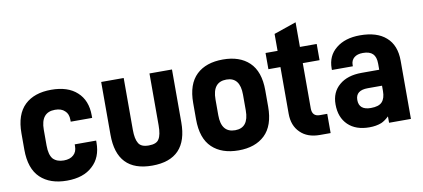

<svg xmlns="http://www.w3.org/2000/svg" viewBox="-65 -895 2486 1128"><g transform="rotate(-10 1178.5 -330.5)"><path d="M98.1 -43Q40 -98.1 40 -211.9V-309.1Q40 -421.9 98.1 -477.1Q154.8 -530.8 255.9 -530.8Q355 -530.8 409.2 -481Q464.8 -431.2 464.8 -340.8V-326.2H336.9V-336.9Q336.9 -373 315.9 -391.1Q295.9 -411.1 257.8 -411.1Q172.9 -411.1 172.9 -307.1V-212.9Q172.9 -156.7 194.8 -131.8Q217.8 -108.9 257.8 -108.9Q295.4 -108.9 315.9 -127.9Q336.9 -146 336.9 -180.2V-190.9H464.8V-179.2Q464.8 -89.8 409.2 -40Q355 11.2 255.9 11.2Q155.3 11.2 98.1 -43Z M553.7 -524.9H688V-215.8Q688 -160.6 704.1 -134.8Q718.8 -108.9 764.6 -108.9Q811.5 -108.9 825.7 -133.8Q841.8 -158.2 841.8 -215.8V-524.9H976.1V-210Q976.1 -100.1 923.8 -44.9Q870.6 11.2 764.6 11.2Q553.7 11.2 553.7 -210Z M1122.6 -43Q1064.5 -98.1 1064.5 -211.9V-309.1Q1064.5 -421.9 1122.6 -477.1Q1179.2 -530.8 1280.3 -530.8Q1379.9 -530.8 1436.5 -477.1Q1494.6 -421.9 1494.6 -309.1V-211.9Q1494.6 -98.1 1436.5 -43Q1379.4 11.2 1280.3 11.2Q1179.7 11.2 1122.6 -43ZM1361.3 -307.1Q1361.3 -411.1 1280.3 -411.1Q1197.3 -411.1 1197.3 -307.1V-212.9Q1197.3 -108.9 1280.3 -108.9Q1361.3 -108.9 1361.3 -212.9Z M1739.3 -158.2Q1739.3 -109.9 1785.2 -109.9H1829.1V4.9H1765.1Q1690.9 4.9 1648.9 -37.1Q1606 -78.6 1606 -149.9V-428.2H1534.2V-524.9H1606V-626L1739.3 -671.9V-524.9H1839.4V-428.2H1739.3Z M2252.9 -482.9Q2308.1 -435.1 2308.1 -341.8V4.9H2177.7V-33.2Q2152.8 -9.8 2131.8 -1Q2100.6 11.2 2060.1 11.2Q1979 11.2 1933.1 -33.2Q1886.7 -78.1 1886.7 -155.8Q1886.7 -228.5 1936 -270Q1984.9 -312 2069.8 -312H2174.8V-348.1Q2174.8 -388.2 2156 -407Q2137.2 -425.8 2097.2 -425.8Q2063.5 -425.8 2044.9 -410.2Q2025.9 -394 2025.9 -367.2V-358.9H1900.9V-368.2Q1900.9 -443.4 1955.1 -486.8Q2008.8 -530.8 2098.1 -530.8Q2199.2 -530.8 2252.9 -482.9ZM2154.8 -120.1Q2174.8 -141.6 2174.8 -185.1V-216.8H2089.8Q2017.1 -216.8 2017.1 -159.2Q2017.1 -99.1 2087.9 -99.1Q2135.3 -99.1 2154.8 -120.1Z"/></g></svg>

Font: D-DIN-PRO ExtraBold
Style: Bold
Weight: 800
Designer: Charles Nix
Foundry: CyberFei
Version: Version 1.000;hotconv 1.0.109;makeotfexe 2.5.65596